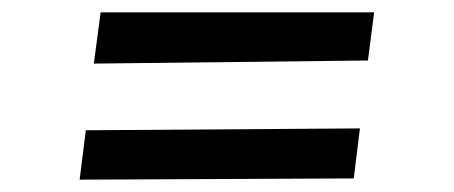

<svg xmlns="http://www.w3.org/2000/svg" viewBox="-20 -403 735 311"><path d="M143 -383H586L576 -305L132 -300ZM119 -192 563 -195 553 -114 109 -112Z"/></svg>

Font: Andada Pro SemiBold
Style: Italic
Weight: 600
Italic angle: -6.99998°
Designer: Carolina Giovagnoli
Foundry: Huerta Tipografica
Version: Version 3.005